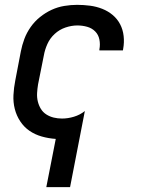

<svg xmlns="http://www.w3.org/2000/svg" viewBox="-20 -562 590 792"><path d="M171 210 210 11Q180 9 152 1Q124 -7 101.5 -22.5Q79 -38 63.5 -61.5Q48 -85 41 -112.5Q34 -140 35.5 -170Q37 -200 43 -230L66 -350Q71 -376 80.5 -401.5Q90 -427 106.5 -450.5Q123 -474 145.5 -492Q168 -510 193 -521.5Q218 -533 245 -537.5Q272 -542 298 -542Q325 -542 351.5 -538.5Q378 -535 402 -525.5Q426 -516 445 -500Q464 -484 475.5 -462Q487 -440 490 -413.5Q493 -387 488 -360L487 -354H390V-358Q394 -379 390 -399Q386 -419 372.5 -432.5Q359 -446 339.5 -451.5Q320 -457 299 -457Q275 -457 250 -448.5Q225 -440 205.5 -422Q186 -404 175.5 -380.5Q165 -357 161 -334L137 -214Q134 -196 133 -178Q132 -160 136 -143.5Q140 -127 148.5 -113Q157 -99 171 -90Q185 -81 201.5 -77Q218 -73 236 -73Q260 -73 285 -80.5Q310 -88 330 -104L269 210Z"/></svg>

Font: Lode Dark Term
Style: Bold Italic
Weight: 700
Italic angle: -11°
Monospace: yes
Designer: Belleve Invis
Foundry: Belleve Invis
Version: Version 29.2.0